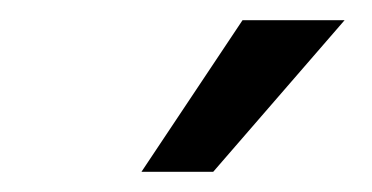

<svg xmlns="http://www.w3.org/2000/svg" viewBox="-20 -764 368 190"><path d="M120 -594H191L321 -744H220Z"/></svg>

Font: Ronzino Oblique
Style: Italic
Weight: 400
Italic angle: -8°
Designer: Nunzio Mazzaferro
Foundry: Collletttivo
Version: Version 1.000;Glyphs 3.3 (3337)